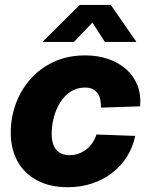

<svg xmlns="http://www.w3.org/2000/svg" viewBox="-20 -762 614 793"><path d="M259.8 11.2Q187 11.2 134 -16.6Q81.1 -44.4 52.7 -95.2Q24.4 -146 24.4 -213.9Q24.4 -276.4 45.4 -333.7Q66.4 -391.1 106.4 -436Q146.5 -481 203.4 -507.1Q260.3 -533.2 332 -533.2Q384.3 -533.2 427.7 -518.1Q471.2 -502.9 502 -475.3Q532.7 -447.8 547.9 -409.2Q563 -370.6 558.6 -322.8L397 -317.4Q397.5 -335 394.3 -350.1Q391.1 -365.2 383.3 -376.5Q375.5 -387.7 362.8 -394Q350.1 -400.4 331.1 -400.4Q296.9 -400.4 271 -383.1Q245.1 -365.7 227.8 -337.4Q210.4 -309.1 201.9 -275.6Q193.4 -242.2 193.4 -209.5Q193.4 -181.6 201.4 -161.9Q209.5 -142.1 226.1 -131.6Q242.7 -121.1 266.6 -121.1Q286.6 -121.1 304.4 -127.4Q322.3 -133.8 336.9 -145.3Q351.6 -156.7 362.1 -172.4Q372.6 -188 378.4 -206.5L538.6 -200.7Q528.3 -152.3 503.4 -113.5Q478.5 -74.7 441.9 -46.9Q405.3 -19 359.1 -3.9Q313 11.2 259.8 11.2ZM285.6 -588.9H156.2V-589.8L309.6 -741.7H437.5L543 -589.8V-588.9H413.1L361.8 -668.9Z"/></svg>

Font: Inter 28pt ExtraBold
Style: Italic
Weight: 800
Italic angle: -9.3988°
Designer: Rasmus Andersson
Foundry: rsms
Version: Version 4.001;git-66647c0bb